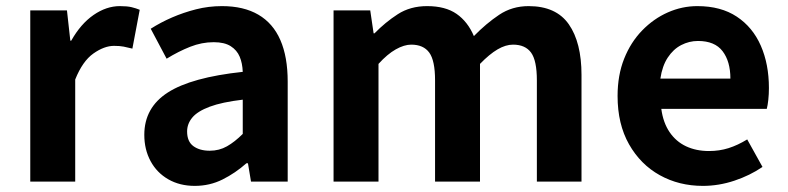

<svg xmlns="http://www.w3.org/2000/svg" viewBox="-20 -594 2577 628"><path d="M79 0V-560H199L210 -461H213Q244 -516 286 -545Q328 -574 372 -574Q396 -574 410.5 -570.5Q425 -567 437 -562L413 -435Q397 -439 384.5 -441.5Q372 -444 353 -444Q321 -444 285.5 -419Q250 -394 226 -334V0Z M617 14Q568 14 530.5 -7.5Q493 -29 472.5 -67Q452 -105 452 -153Q452 -242 529 -291.5Q606 -341 774 -359Q773 -387 764 -408.5Q755 -430 734.5 -443Q714 -456 679 -456Q640 -456 602 -441Q564 -426 525 -402L473 -500Q506 -521 543 -537Q580 -553 621 -563.5Q662 -574 706 -574Q777 -574 825 -546Q873 -518 897 -463Q921 -408 921 -327V0H801L791 -60H786Q750 -28 708 -7Q666 14 617 14ZM666 -101Q697 -101 722.5 -115.5Q748 -130 774 -156V-268Q706 -260 666 -245Q626 -230 609 -209.5Q592 -189 592 -164Q592 -131 612.5 -116Q633 -101 666 -101Z M1071 0V-560H1191L1202 -485H1205Q1240 -521 1281 -547.5Q1322 -574 1377 -574Q1437 -574 1473.5 -548.5Q1510 -523 1530 -476Q1570 -517 1612.5 -545.5Q1655 -574 1709 -574Q1799 -574 1840.5 -514.5Q1882 -455 1882 -349V0H1736V-331Q1736 -396 1717 -422Q1698 -448 1658 -448Q1634 -448 1607.5 -432.5Q1581 -417 1550 -385V0H1403V-331Q1403 -396 1384 -422Q1365 -448 1325 -448Q1302 -448 1274.5 -432.5Q1247 -417 1218 -385V0Z M2279 14Q2201 14 2138 -21Q2075 -56 2037.5 -122Q2000 -188 2000 -280Q2000 -348 2021.5 -402Q2043 -456 2080.5 -494.5Q2118 -533 2164.5 -553.5Q2211 -574 2261 -574Q2338 -574 2390 -539.5Q2442 -505 2468.5 -444.5Q2495 -384 2495 -306Q2495 -286 2493 -267.5Q2491 -249 2488 -238H2143Q2149 -193 2170 -162Q2191 -131 2224 -115.5Q2257 -100 2299 -100Q2333 -100 2363 -109.5Q2393 -119 2424 -138L2474 -48Q2433 -20 2382 -3Q2331 14 2279 14ZM2140 -337H2369Q2369 -393 2343.5 -426.5Q2318 -460 2263 -460Q2234 -460 2208 -446.5Q2182 -433 2164 -405.5Q2146 -378 2140 -337Z"/></svg>

Font: Noto Sans TC Thin
Style: Bold
Weight: 700
Version: Version 2.004-H2;hotconv 1.0.118;makeotfexe 2.5.65603